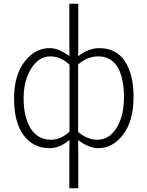

<svg xmlns="http://www.w3.org/2000/svg" viewBox="-20 -780 787 1025"><path d="M398 225H350V47L351 -33Q299 11 245 11Q158 11 106.5 -57.5Q55 -126 55 -255Q55 -377 110.5 -450Q166 -523 245 -523Q274 -523 300 -510.5Q326 -498 351 -481L350 -566V-760H398V-566L397 -480Q453 -523 510 -523Q601 -523 647 -452.5Q693 -382 693 -264Q693 -134 637.5 -61.5Q582 11 505 11Q455 11 397 -32L398 47ZM252 -34Q304 -34 351 -77V-435Q304 -479 248 -479Q187 -479 146.5 -414Q106 -349 106 -255Q106 -154 144 -94Q182 -34 252 -34ZM500 -34Q563 -34 602.5 -97.5Q642 -161 642 -264Q642 -325 628 -374Q614 -423 583.5 -451Q553 -479 503 -479Q448 -479 397 -436V-75Q448 -34 500 -34Z"/></svg>

Font: LXGW 975 Gothic SC 200W
Style: Regular
Weight: 200
Version: Version 2.01;February 25, 2021